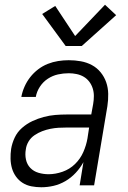

<svg xmlns="http://www.w3.org/2000/svg" viewBox="-20 -782 540 810"><path d="M154 8Q133 8 112.5 4Q92 0 75.5 -10.5Q59 -21 47.5 -37Q36 -53 30.5 -72Q25 -91 24.5 -112Q24 -133 27 -154Q31 -178 42 -201.5Q53 -225 73 -242.5Q93 -260 116.5 -271Q140 -282 164.5 -288.5Q189 -295 213 -297Q237 -299 262 -299H365L373 -343Q376 -360 376 -377Q376 -394 371 -409.5Q366 -425 356.5 -437.5Q347 -450 333.5 -458Q320 -466 303.5 -469.5Q287 -473 270 -473Q247 -473 224.5 -468Q202 -463 182 -450Q162 -437 148.5 -416.5Q135 -396 131 -373H70Q74 -395 83.5 -416.5Q93 -438 107.5 -456.5Q122 -475 141 -489.5Q160 -504 181.5 -512.5Q203 -521 225.5 -524.5Q248 -528 270 -528Q296 -528 321 -523.5Q346 -519 367.5 -507.5Q389 -496 404.5 -477Q420 -458 428 -435Q436 -412 436.5 -386Q437 -360 433 -334L377 0H316L332 -98Q319 -74 299.5 -53Q280 -32 256 -18Q232 -4 206 2Q180 8 154 8ZM185 -47Q214 -47 244 -57.5Q274 -68 296.5 -90Q319 -112 331.5 -140.5Q344 -169 349 -198L356 -244H262Q244 -244 227 -243Q210 -242 192.5 -238.5Q175 -235 158 -228.5Q141 -222 125.5 -211.5Q110 -201 100.5 -185Q91 -169 89 -152Q85 -130 89.5 -109Q94 -88 108 -73.5Q122 -59 142.5 -53Q163 -47 185 -47ZM257 -588 158 -723 213 -757 297 -630 423 -762 470 -718 325 -588Z"/></svg>

Font: Iosevka SS04 Light Oblique
Style: Regular
Weight: 300
Italic angle: -9°
Monospace: yes
Designer: Belleve Invis
Foundry: Belleve Invis
Version: Version 19.0.0; ttfautohint (v1.8.4)